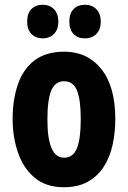

<svg xmlns="http://www.w3.org/2000/svg" viewBox="-20 -776 538 806"><path d="M464 -276Q464 -221 453 -169.5Q442 -118 416.5 -77.5Q391 -37 349.5 -13.5Q308 10 248 10Q173 10 125.5 -30Q78 -70 55.5 -135.5Q33 -201 33 -276Q33 -357 55 -421.5Q77 -486 125 -522.5Q173 -559 250 -559Q347 -559 405.5 -486Q464 -413 464 -276ZM179 -274Q179 -114 249 -114Q287 -114 303 -153.5Q319 -193 319 -276Q319 -358 303 -396.5Q287 -435 249 -435Q212 -435 195.5 -396.5Q179 -358 179 -274ZM94 -685Q94 -720 112 -738Q130 -756 159 -756Q189 -756 207 -737Q225 -718 225 -685Q225 -653 207 -634Q189 -615 159 -615Q130 -615 112 -633.5Q94 -652 94 -685ZM271 -685Q271 -720 289 -738Q307 -756 336 -756Q367 -756 385 -737Q403 -718 403 -685Q403 -653 385 -634Q367 -615 336 -615Q306 -615 288.5 -633.5Q271 -652 271 -685Z"/></svg>

Font: Noto Sans Telugu ExtraCondensed ExtraBold
Style: Regular
Weight: 800
Width: 2
Designer: Jelle Bosma - Monotype Design Team
Foundry: Monotype Imaging Inc.
Version: Version 2.005; ttfautohint (v1.8.4.7-5d5b)